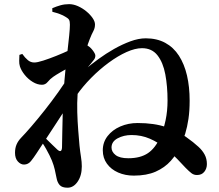

<svg xmlns="http://www.w3.org/2000/svg" viewBox="-20 -832 1040 913"><path d="M343 -377.2 347.4 -467.8Q360.9 -481.8 387.5 -504.1Q414.2 -526.4 448.8 -551.7Q483.4 -577 522.2 -599.1Q561.1 -621.1 600.1 -635.5Q639.2 -649.8 672.9 -649.8Q726.1 -649.8 765.7 -628.3Q805.3 -606.8 830.9 -567.1Q856.5 -527.3 869.2 -473Q881.8 -418.8 881.8 -353.5Q881.8 -304.7 876.1 -266.4Q870.4 -228.1 860.9 -196.9Q851.3 -165.8 838.6 -138.3Q820.9 -99.4 792.1 -67.1Q763.2 -34.8 720.3 -15.8Q677.4 3.1 616.3 3.1Q575.4 3.1 541.9 -11.6Q508.4 -26.2 488.6 -53.5Q468.8 -80.7 468.8 -117.3Q468.8 -155.4 491.5 -184.8Q514.1 -214.1 552 -230.6Q589.9 -247 634.2 -247Q713.6 -247 770 -227.5Q826.5 -208 863.9 -181.4Q901.4 -154.8 923.9 -133.7Q942.4 -116.9 953.1 -97Q963.8 -77 963.8 -51.6Q963.8 -30.4 951.5 -15.1Q939.2 0.2 917.3 0.2Q902 0.5 890.6 -8.3Q879.2 -17 862.2 -34.3Q847.2 -50.2 822.8 -76Q798.4 -101.7 765.7 -128.2Q733.1 -154.6 692.8 -172.3Q652.5 -189.9 605.6 -189.9Q568.4 -189.9 539.4 -174.3Q510.3 -158.7 510.3 -130.4Q510.3 -109.8 529.8 -94.6Q549.3 -79.5 590.1 -79.5Q647.7 -79.5 683.6 -103.8Q719.5 -128.2 742.9 -181.8Q757.9 -216.1 767.3 -259.8Q776.7 -303.5 776.7 -353.9Q776.7 -421.7 766.1 -478.4Q755.5 -535 728.8 -569Q702.2 -602.9 655.2 -602.9Q622.8 -602.9 581.6 -584.5Q540.5 -566 497 -534Q453.5 -502.1 413.3 -461.4Q373.1 -420.7 343 -377.2ZM233 -466.7Q217.7 -456 206.8 -442.4Q195.8 -428.9 179.7 -428.9Q157.8 -428.9 135.8 -442.3Q113.9 -455.6 97.5 -476Q81.1 -496.3 74.7 -516.2Q70.9 -528.6 71.3 -542.7Q71.6 -556.8 72.3 -571L86 -575.5Q98.9 -557.3 112.4 -546.1Q125.8 -534.8 143.2 -534.8Q157.3 -534.8 185.8 -543.9Q214.3 -553.1 247.4 -566.3Q280.6 -579.6 309.3 -593.1Q338.1 -606.5 353.1 -614.2Q365 -620.6 373.9 -621Q382.8 -621.4 390.3 -618.2Q406.7 -611.2 420.1 -593.8Q433.4 -576.5 433.4 -567.5Q433.4 -557.3 427.5 -549.1Q421.6 -540.8 411.2 -528.4Q391.7 -506.4 373.5 -481.4Q355.4 -456.5 337.5 -430.7L340.8 -491.4Q345.1 -499.4 350.4 -513.5Q355.8 -527.6 357.6 -536.3Q339 -528.5 314.5 -514.9Q290 -501.3 267.7 -488.4Q245.4 -475.5 233 -466.7ZM316.1 -482.7 322 -361.2Q302.3 -330.2 281.3 -297.9Q260.2 -265.5 238.9 -232.8Q217.6 -200.1 196.1 -167.5Q174.7 -135 153.4 -102.4Q139.9 -81.7 127.2 -66Q114.5 -50.2 95.5 -49.5Q79.2 -48.8 65.3 -63.7Q51.4 -78.6 51.4 -105.4Q51.4 -127.4 58.6 -144.5Q65.7 -161.6 80.9 -177.4Q100.3 -197.3 129.7 -231.5Q159.1 -265.7 192.3 -307.6Q225.5 -349.5 257.7 -394.8Q289.9 -440.2 316.1 -482.7ZM159.8 -182.7 170.2 -203.3Q179.9 -191.7 196.3 -175.1Q212.6 -158.5 228.6 -143.6Q244.7 -128.7 252.2 -121Q273.4 -101.9 274.9 -131.1Q275.6 -158.5 276.2 -203.1Q276.7 -247.7 278.4 -300.6Q280.1 -353.5 283.4 -403.6Q285.9 -447.9 290.8 -495.4Q295.7 -542.8 300.6 -585.9Q305.6 -629 309 -663Q312.4 -696.9 312.4 -714.3Q312.4 -730.6 308.5 -737.7Q304.6 -744.8 290.8 -752.4Q280.4 -759.1 265.2 -764.8Q250 -770.6 228.9 -776L228.6 -792.9Q248.4 -801.5 267.8 -806.9Q287.3 -812.3 308.6 -812.3Q329.2 -812.3 350.8 -802.7Q372.5 -793 390.7 -777.9Q408.9 -762.8 420.3 -746.3Q431.7 -729.8 431.7 -715.7Q431.7 -698.5 423.9 -684.1Q416 -669.7 406.6 -645.7Q398.5 -626.4 389.3 -593.5Q380.2 -560.5 371.7 -522.1Q363.2 -483.7 357.2 -447.1Q351.2 -410.5 349 -384.1Q346.2 -343.6 347.4 -298.6Q348.7 -253.5 352 -212.4Q355.2 -171.4 358 -140.2Q361.2 -109.9 365.1 -85.8Q369 -61.8 369 -40.9Q369 3.1 349.2 31.8Q329.5 60.6 301.2 60.6Q275 60.6 263.7 47.9Q252.5 35.2 248.8 14.1Q244.8 -6.6 240.3 -26.2Q235.8 -45.9 226.9 -68.2Q222.2 -79.9 215.1 -94.1Q208 -108.3 199.2 -124Q190.4 -139.6 180.3 -154.5Q170.3 -169.4 159.8 -182.7Z"/></svg>

Font: Noto Serif HK
Style: Regular
Weight: 200
Designer: Ryoko NISHIZUKA 西塚涼子 (kana & ideographs); Frank Grießhammer (Latin, Greek & Cyrillic); Wenlong ZHANG 张文龙 (bopomofo); San
Foundry: Adobe
Version: Version 2.001;hotconv 1.1.0;makeotfexe 2.6.0